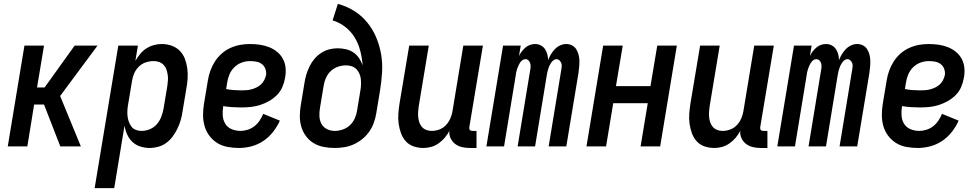

<svg xmlns="http://www.w3.org/2000/svg" viewBox="-20 -755 5040 990"><path d="M291 0 207 -216H156L121 0H20L106 -520H207L171 -304H210L365 -520H483L290 -260L397 0Z M468 215 590 -520H691L678 -441Q689 -460 703 -477Q717 -494 735 -505.5Q753 -517 773.5 -522.5Q794 -528 814 -528Q841 -528 865 -519.5Q889 -511 906.5 -493.5Q924 -476 933 -452.5Q942 -429 945.5 -403.5Q949 -378 947.5 -351.5Q946 -325 941 -299L921 -179Q918 -157 911.5 -135Q905 -113 895 -92Q885 -71 871 -52Q857 -33 838.5 -19Q820 -5 797 1.5Q774 8 752 8Q727 8 703.5 0.5Q680 -7 663 -23Q646 -39 636 -61Q626 -83 622 -107L569 215ZM710 -80Q731 -80 752 -88.5Q773 -97 788 -114Q803 -131 811 -151.5Q819 -172 823 -193L843 -313Q845 -328 846 -342.5Q847 -357 844.5 -371Q842 -385 837.5 -398Q833 -411 823 -421Q813 -431 800 -435.5Q787 -440 772 -440Q752 -440 732 -433.5Q712 -427 696.5 -412Q681 -397 672.5 -378Q664 -359 661 -339L641 -219Q638 -204 637 -188Q636 -172 637.5 -157Q639 -142 644 -128Q649 -114 657.5 -102.5Q666 -91 680 -85.5Q694 -80 710 -80Z M1212 8Q1182 8 1153 2.5Q1124 -3 1100.5 -17.5Q1077 -32 1060 -54.5Q1043 -77 1035 -104.5Q1027 -132 1027 -161.5Q1027 -191 1032 -221L1052 -341Q1056 -366 1065 -391Q1074 -416 1088.5 -438.5Q1103 -461 1123.5 -479Q1144 -497 1168.5 -508Q1193 -519 1218 -523.5Q1243 -528 1268 -528Q1294 -528 1319 -524.5Q1344 -521 1367 -512Q1390 -503 1408.5 -488Q1427 -473 1438.5 -452Q1450 -431 1452.5 -405.5Q1455 -380 1450 -354Q1446 -330 1436 -306.5Q1426 -283 1407.5 -264.5Q1389 -246 1366.5 -233.5Q1344 -221 1320.5 -213.5Q1297 -206 1272.5 -203.5Q1248 -201 1224 -201Q1201 -201 1177.5 -202.5Q1154 -204 1131 -208V-207Q1127 -183 1128.5 -159.5Q1130 -136 1141.5 -117Q1153 -98 1174.5 -89Q1196 -80 1220 -80Q1238 -80 1257 -86Q1276 -92 1291.5 -104Q1307 -116 1318.5 -133Q1330 -150 1337 -168L1423 -133Q1410 -103 1388 -75Q1366 -47 1337.5 -28Q1309 -9 1276.5 -0.5Q1244 8 1212 8ZM1225 -289Q1238 -289 1251 -290Q1264 -291 1277 -294.5Q1290 -298 1302.5 -304Q1315 -310 1325.5 -319.5Q1336 -329 1342.5 -342Q1349 -355 1352 -368Q1354 -384 1348.5 -399.5Q1343 -415 1330.5 -424.5Q1318 -434 1302 -437Q1286 -440 1269 -440Q1247 -440 1225.5 -432Q1204 -424 1187.5 -407.5Q1171 -391 1162.5 -369.5Q1154 -348 1151 -327L1146 -296Q1165 -292 1185 -290.5Q1205 -289 1225 -289Z M1706 8Q1676 8 1648.5 2.5Q1621 -3 1598 -16.5Q1575 -30 1558.5 -52Q1542 -74 1534 -100Q1526 -126 1526 -155Q1526 -184 1531 -213L1550 -328Q1553 -349 1559.5 -370.5Q1566 -392 1576 -412.5Q1586 -433 1601 -451Q1616 -469 1636 -482Q1656 -495 1677.5 -500.5Q1699 -506 1721 -506Q1743 -506 1764.5 -501Q1786 -496 1803 -484Q1820 -472 1831.5 -455Q1843 -438 1850 -418Q1847 -456 1837.5 -493Q1828 -530 1809 -561.5Q1790 -593 1760.5 -616Q1731 -639 1695 -650L1722 -735Q1767 -723 1805.5 -699Q1844 -675 1872.5 -640.5Q1901 -606 1919 -564Q1937 -522 1945 -476Q1953 -430 1950 -381.5Q1947 -333 1939 -285L1920 -170Q1916 -146 1907.5 -122Q1899 -98 1884 -76.5Q1869 -55 1848 -38Q1827 -21 1803.5 -10.5Q1780 0 1755 4Q1730 8 1706 8ZM1706 -80Q1726 -80 1747 -87Q1768 -94 1784 -109Q1800 -124 1809 -144Q1818 -164 1821 -184L1838 -287Q1841 -303 1841.5 -318Q1842 -333 1840.5 -347.5Q1839 -362 1833 -375.5Q1827 -389 1817 -399Q1807 -409 1793 -413.5Q1779 -418 1764 -418Q1744 -418 1723 -411Q1702 -404 1686 -389Q1670 -374 1661 -354Q1652 -334 1649 -314L1630 -199Q1626 -177 1627 -155.5Q1628 -134 1637.5 -116.5Q1647 -99 1665.5 -89.5Q1684 -80 1706 -80Z M2163 8Q2136 8 2112 -0.5Q2088 -9 2072 -27Q2056 -45 2047.5 -68.5Q2039 -92 2035.5 -117.5Q2032 -143 2034 -169Q2036 -195 2040 -221L2090 -520H2191L2139 -207Q2137 -193 2136 -178.5Q2135 -164 2136.5 -150Q2138 -136 2142.5 -123Q2147 -110 2156 -100Q2165 -90 2178 -85Q2191 -80 2206 -80Q2225 -80 2244.5 -87Q2264 -94 2278.5 -109Q2293 -124 2301.5 -143Q2310 -162 2313 -181L2369 -520H2470L2400 -100Q2400 -96 2400 -92Q2400 -88 2402.5 -85Q2405 -82 2409 -81Q2413 -80 2418 -80H2437V8H2403Q2382 8 2362.5 3.5Q2343 -1 2328 -12Q2313 -23 2304 -41Q2295 -59 2297 -80Q2287 -61 2273 -44.5Q2259 -28 2241 -15.5Q2223 -3 2203 2.5Q2183 8 2163 8Z M2488 0 2574 -520H2665L2656 -466Q2662 -479 2670.5 -490Q2679 -501 2689.5 -510Q2700 -519 2713 -523.5Q2726 -528 2739 -528Q2755 -528 2768.5 -521Q2782 -514 2790 -502Q2798 -490 2802 -475Q2806 -460 2806 -445Q2812 -460 2820.5 -474.5Q2829 -489 2841 -501.5Q2853 -514 2868.5 -521Q2884 -528 2899 -528H2900Q2916 -528 2929.5 -521Q2943 -514 2951 -501.5Q2959 -489 2963 -474Q2967 -459 2967.5 -443.5Q2968 -428 2966.5 -412Q2965 -396 2963 -380L2900 0H2809L2874 -395Q2876 -404 2876.5 -413Q2877 -422 2874 -430Q2871 -438 2864.5 -444Q2858 -450 2849 -450Q2841 -450 2833.5 -444Q2826 -438 2821 -430.5Q2816 -423 2812.5 -415Q2809 -407 2806.5 -398.5Q2804 -390 2802 -381.5Q2800 -373 2799 -365L2739 0H2649L2714 -395Q2716 -404 2716 -413Q2716 -422 2713.5 -430Q2711 -438 2704.5 -444Q2698 -450 2689 -450Q2680 -450 2672.5 -444Q2665 -438 2660.5 -430.5Q2656 -423 2652.5 -415Q2649 -407 2646 -398.5Q2643 -390 2641.5 -381.5Q2640 -373 2639 -365L2579 0Z M3004 0 3090 -520H3191L3156 -311H3334L3369 -520H3470L3384 0H3283L3320 -223H3142L3105 0Z M3663 8Q3636 8 3612 -0.5Q3588 -9 3572 -27Q3556 -45 3547.5 -68.5Q3539 -92 3535.5 -117.5Q3532 -143 3534 -169Q3536 -195 3540 -221L3590 -520H3691L3639 -207Q3637 -193 3636 -178.5Q3635 -164 3636.5 -150Q3638 -136 3642.5 -123Q3647 -110 3656 -100Q3665 -90 3678 -85Q3691 -80 3706 -80Q3725 -80 3744.5 -87Q3764 -94 3778.5 -109Q3793 -124 3801.5 -143Q3810 -162 3813 -181L3869 -520H3970L3900 -100Q3900 -96 3900 -92Q3900 -88 3902.5 -85Q3905 -82 3909 -81Q3913 -80 3918 -80H3937V8H3903Q3882 8 3862.5 3.5Q3843 -1 3828 -12Q3813 -23 3804 -41Q3795 -59 3797 -80Q3787 -61 3773 -44.5Q3759 -28 3741 -15.5Q3723 -3 3703 2.5Q3683 8 3663 8Z M3988 0 4074 -520H4165L4156 -466Q4162 -479 4170.5 -490Q4179 -501 4189.5 -510Q4200 -519 4213 -523.5Q4226 -528 4239 -528Q4255 -528 4268.5 -521Q4282 -514 4290 -502Q4298 -490 4302 -475Q4306 -460 4306 -445Q4312 -460 4320.5 -474.5Q4329 -489 4341 -501.5Q4353 -514 4368.5 -521Q4384 -528 4399 -528H4400Q4416 -528 4429.5 -521Q4443 -514 4451 -501.5Q4459 -489 4463 -474Q4467 -459 4467.5 -443.5Q4468 -428 4466.5 -412Q4465 -396 4463 -380L4400 0H4309L4374 -395Q4376 -404 4376.5 -413Q4377 -422 4374 -430Q4371 -438 4364.5 -444Q4358 -450 4349 -450Q4341 -450 4333.5 -444Q4326 -438 4321 -430.5Q4316 -423 4312.5 -415Q4309 -407 4306.5 -398.5Q4304 -390 4302 -381.5Q4300 -373 4299 -365L4239 0H4149L4214 -395Q4216 -404 4216 -413Q4216 -422 4213.5 -430Q4211 -438 4204.5 -444Q4198 -450 4189 -450Q4180 -450 4172.5 -444Q4165 -438 4160.5 -430.5Q4156 -423 4152.5 -415Q4149 -407 4146 -398.5Q4143 -390 4141.5 -381.5Q4140 -373 4139 -365L4079 0Z M4712 8Q4682 8 4653 2.5Q4624 -3 4600.5 -17.5Q4577 -32 4560 -54.5Q4543 -77 4535 -104.5Q4527 -132 4527 -161.5Q4527 -191 4532 -221L4552 -341Q4556 -366 4565 -391Q4574 -416 4588.5 -438.5Q4603 -461 4623.5 -479Q4644 -497 4668.5 -508Q4693 -519 4718 -523.5Q4743 -528 4768 -528Q4794 -528 4819 -524.5Q4844 -521 4867 -512Q4890 -503 4908.5 -488Q4927 -473 4938.5 -452Q4950 -431 4952.5 -405.5Q4955 -380 4950 -354Q4946 -330 4936 -306.5Q4926 -283 4907.5 -264.5Q4889 -246 4866.5 -233.5Q4844 -221 4820.5 -213.5Q4797 -206 4772.5 -203.5Q4748 -201 4724 -201Q4701 -201 4677.5 -202.5Q4654 -204 4631 -208V-207Q4627 -183 4628.5 -159.5Q4630 -136 4641.5 -117Q4653 -98 4674.5 -89Q4696 -80 4720 -80Q4738 -80 4757 -86Q4776 -92 4791.5 -104Q4807 -116 4818.5 -133Q4830 -150 4837 -168L4923 -133Q4910 -103 4888 -75Q4866 -47 4837.5 -28Q4809 -9 4776.5 -0.5Q4744 8 4712 8ZM4725 -289Q4738 -289 4751 -290Q4764 -291 4777 -294.5Q4790 -298 4802.5 -304Q4815 -310 4825.5 -319.5Q4836 -329 4842.5 -342Q4849 -355 4852 -368Q4854 -384 4848.5 -399.5Q4843 -415 4830.5 -424.5Q4818 -434 4802 -437Q4786 -440 4769 -440Q4747 -440 4725.5 -432Q4704 -424 4687.5 -407.5Q4671 -391 4662.5 -369.5Q4654 -348 4651 -327L4646 -296Q4665 -292 4685 -290.5Q4705 -289 4725 -289Z"/></svg>

Font: Iosevka Term Curly Semibold
Style: Italic
Weight: 600
Italic angle: -9°
Designer: Belleve Invis
Foundry: Belleve Invis
Version: Version 32.3.0